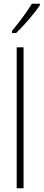

<svg xmlns="http://www.w3.org/2000/svg" viewBox="-20 -1015 235 1035"><path d="M195 -987V-995H152C120 -944 89 -902 45 -849V-837H67C106 -874 164 -940 195 -987ZM107 0V-760H70V0Z"/></svg>

Font: Noto Sans Thai Looped ExtraCondensed ExtraLight
Style: Regular
Weight: 200
Width: 2
Designer: Sasikarn Vongin, Ben Mitchell
Foundry: The Fontpad Ltd
Version: Version 1.001